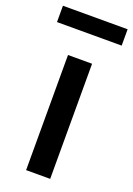

<svg xmlns="http://www.w3.org/2000/svg" viewBox="-155 -806 598 862"><g transform="rotate(20 144.5 -375.0)"><path d="M87 0H202V-550H87ZM-10 -672H299V-750H-10Z"/></g></svg>

Font: Source Han Sans JP Medium
Style: Regular
Weight: 500
Designer: Ryoko NISHIZUKA 西塚涼子 (kana, bopomofo & ideographs); Paul D. Hunt (Latin, Greek & Cyrillic); Sandoll Communications 산돌커뮤니
Foundry: Adobe
Version: Version 2.002;hotconv 1.0.116;makeotfexe 2.5.65601